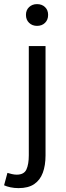

<svg xmlns="http://www.w3.org/2000/svg" viewBox="-60 -714 327 950"><path d="M31.7 216.8Q10.7 216.8 -8.1 212.8Q-27 208.8 -39.8 202.8L-23.2 141.4Q-13.6 144.4 -1.1 147.3Q11.5 150.2 22.6 150.2Q59.1 150.2 70.8 124.4Q82.5 98.6 82.5 54.5V-486H165.3V54.8Q165.3 104.5 151.8 140.8Q138.3 177.2 109.2 197Q80 216.8 31.7 216.8ZM123.2 -586Q99.6 -586 84 -601Q68.4 -616 68.4 -640.4Q68.4 -664.2 84 -678.9Q99.6 -693.6 123.2 -693.6Q147.6 -693.6 162.8 -678.9Q178.1 -664.2 178.1 -640.4Q178.1 -616 162.8 -601Q147.6 -586 123.2 -586Z"/></svg>

Font: SourceSans3VF
Style: Regular
Weight: 200
Designer: Paul D. Hunt
Foundry: Adobe
Version: Version 3.052;hotconv 1.1.0;makeotfexe 2.6.0